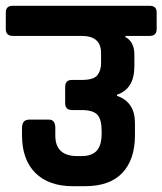

<svg xmlns="http://www.w3.org/2000/svg" viewBox="-50 -643 561 663"><path d="M416 -218V-176Q416 -92 372.5 -46Q329 0 243 0H202Q118 0 72 -46Q26 -92 26 -176V-201Q26 -230 51 -230H119Q141 -230 141 -201V-175Q141 -104 217 -104H231Q267 -104 284 -122.5Q301 -141 301 -182V-190Q301 -231 286 -247Q271 -263 231 -263H199Q175 -263 175 -287V-342Q175 -367 198 -367H233Q273 -367 286 -383Q299 -399 299 -425V-460Q299 -519 232 -519H-6Q-30 -519 -30 -543V-600Q-30 -623 -6 -623H467Q491 -623 491 -600V-543Q491 -519 467 -519H383V-515Q414 -499 414 -454V-414Q414 -336 354 -316V-312Q416 -291 416 -218Z"/></svg>

Font: Rajdhani
Style: Bold
Weight: 700
Designer: Satya Rajpurohit, Jyotish Sonowal
Foundry: Indian Type Foundry
Version: Version 1.201 February 1, 2022